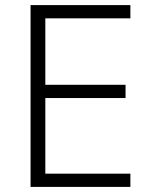

<svg xmlns="http://www.w3.org/2000/svg" viewBox="-20 -734 593 754"><path d="M492 0H100V-714H492V-662H158V-401H473V-349H158V-52H492Z"/></svg>

Font: Noto Sans Devanagari Light
Style: Regular
Weight: 300
Version: Version 2.003